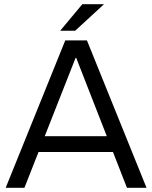

<svg xmlns="http://www.w3.org/2000/svg" viewBox="-20 -892 724 912"><path d="M7 0 290 -700H393L676 0H583L342 -617H339L96 0ZM147 -170V-245H532V-170ZM266 -746 371 -872H474L337 -746Z"/></svg>

Font: REM Medium Light
Style: Regular
Weight: 300
Version: Version 1.005;gftools[0.9.28]